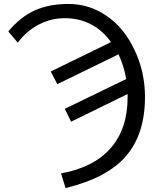

<svg xmlns="http://www.w3.org/2000/svg" viewBox="-20 -745 796 972"><path d="M714 -254Q714 -66 618 45Q523 156 312 207L289 133Q454 103 540 5Q626 -93 626 -251V-260V-269L340 -129L308 -194L619 -345Q607 -413 580 -470L270 -319L237 -383L542 -532Q499 -592 439.5 -622.5Q380 -653 308 -653Q239 -653 177 -621Q115 -589 70 -529L22 -586Q85 -661 157.5 -693Q230 -725 326 -725Q434 -725 522 -663Q610 -602 662 -490Q714 -380 714 -254Z"/></svg>

Font: Libra Sans
Style: Regular
Weight: 400
Foundry: Context Ltd
Version: Version 1.000; ttfautohint (v1.3)